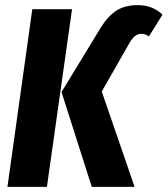

<svg xmlns="http://www.w3.org/2000/svg" viewBox="-20 -729 654 749"><path d="M220 -370 365 -608Q397 -663 431.5 -686Q466 -709 517 -709Q575 -709 614 -672L561 -587Q547 -597 531 -597Q518 -597 507.5 -589Q497 -581 486 -563L377 -372L505 0H338ZM9 0 106 -693H261L163 0Z"/></svg>

Font: Fira Sans Extra Condensed
Style: Bold Italic
Weight: 700
Width: 3
Italic angle: -8°
Designer: Carrois Corporate & Edenspiekermann AG
Foundry: Carrois Corporate GbR & Edenspiekermann AG
Version: Version 4.203